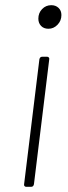

<svg xmlns="http://www.w3.org/2000/svg" viewBox="-20 -721 262 741"><path d="M128 -649Q128 -671 142.5 -686Q157 -701 178 -701Q195 -701 206 -690.5Q217 -680 217 -663Q217 -641 202 -625.5Q187 -610 167 -610Q149 -610 138.5 -621Q128 -632 128 -649ZM73 -10 132 -492Q134 -502 143 -502H162Q166 -502 168.5 -499Q171 -496 170 -492L111 -10Q109 0 100 0H81Q77 0 74.5 -3Q72 -6 73 -10Z"/></svg>

Font: Barlow Semi Condensed ExLight
Style: Italic
Weight: 275
Width: 4
Italic angle: -7°
Designer: Jeremy Tribby
Foundry: Tribby Type
Version: Version 1.408